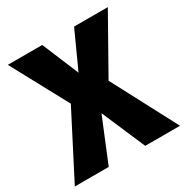

<svg xmlns="http://www.w3.org/2000/svg" viewBox="-167 -828 929 961"><g transform="rotate(-30 297.0 -347.5)"><path d="M601 0H400L292 -251L189 0H-7L183 -369L7 -695H206L294 -484L390 -695H585L404 -374Z"/></g></svg>

Font: Trujillo ExtraBold
Style: Regular
Weight: 800
Designer: Fira Sans original fonts by bBox Type GmbH, Carrois Corporate GbR, & Edenspiekermann AG / Changes by Cristiano Sobral
Foundry: Fira Sans original fonts by bBox Type GmbH, Carrois Corporate GbR, & Edenspiekermann AG / Changes by Cristiano Sobral
Version: Version 4.301;July 28, 2020;FontCreator 13.0.0.2655 64-bit